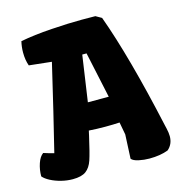

<svg xmlns="http://www.w3.org/2000/svg" viewBox="-122 -858 920 971"><g transform="rotate(-15 338.0 -373.0)"><path d="M84 -141.1Q131.3 -331.5 191.9 -590.8L74.2 -603.5Q63 -634.3 63 -673.3Q63 -703.1 69.8 -731.4Q140.6 -745.1 233.2 -751.2Q325.7 -757.3 392.1 -757.3Q439.9 -757.3 463.9 -756.8L494.6 -739.3Q576.7 -514.2 661.1 -130.4Q662.1 -126.5 664.8 -114.7Q667.5 -103 668.9 -92.5Q670.4 -82 670.4 -72.8Q670.4 -31.7 641.1 -6.3Q600.1 9.8 542 9.8Q514.6 9.8 486.8 3.9Q459 -2 449.2 -14.2L455.1 -140.1L442.9 -205.6Q411.1 -203.6 368.2 -203.6Q322.3 -203.6 282.2 -206.5L276.4 -180.2Q257.3 -95.2 245.4 -59.6Q233.4 -23.9 210.2 -6.8Q187 10.3 141.1 10.3Q111.3 10.3 81.1 2.7Q50.8 -4.9 26.4 -17.6Q2 -30.3 -10.3 -44.9Q-10.3 -80.1 0.5 -111.8Q11.2 -143.6 29.8 -156.7Q59.6 -147 84 -141.1ZM372.1 -586.4H349.6L314.5 -345.7H423.8Z"/></g></svg>

Font: Kavoon
Style: Regular
Weight: 400
Designer: Viktoriya Grabowska
Foundry: Viktoriya Grabowska
Version: Version 1.004; ttfautohint (v1.4.1)